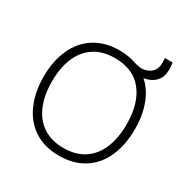

<svg xmlns="http://www.w3.org/2000/svg" viewBox="-150 -758 874 900"><g transform="rotate(30 287.0 -307.5)"><path d="M530.5 -630Q536.5 -593.5 530.5 -565.2Q524.5 -537 500 -518.5Q486 -508 466 -502Q446 -496 422.2 -498.8Q398.5 -501.5 376 -516V-541Q402.5 -533 420 -533.2Q437.5 -533.5 453.5 -541.5Q470.5 -550 478.8 -562.8Q487 -575.5 489 -590.8Q491 -606 489 -625.5L488.5 -630ZM287 15Q208.5 15 153 -21Q97.5 -57 68.8 -121.8Q40 -186.5 40 -271Q40 -356 69.2 -420.2Q98.5 -484.5 154.2 -519.8Q210 -555 287 -555Q366 -555 421.5 -519.2Q477 -483.5 505.5 -419.5Q534 -355.5 534 -271Q534 -185 505.2 -120.5Q476.5 -56 420.8 -20.5Q365 15 287 15ZM287 -27Q353.5 -27 398.8 -57.2Q444 -87.5 466.5 -142.5Q489 -197.5 489 -271Q489 -384 437.5 -448.5Q386 -513 287 -513Q220 -513 174.8 -482.5Q129.5 -452 107.2 -397.8Q85 -343.5 85 -271Q85 -197 108 -142Q131 -87 176.2 -57Q221.5 -27 287 -27Z"/></g></svg>

Font: Hauora
Style: Regular
Weight: 400
Designer: Wayne Shih
Foundry: WCYS
Version: Version 1.001